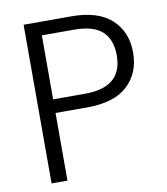

<svg xmlns="http://www.w3.org/2000/svg" viewBox="-80 -766 723 833"><g transform="rotate(-10 282.0 -349.5)"><path d="M291 -298H150V0H80V-699H291Q408 -699 467.5 -644Q527 -589 527 -498Q527 -408 468 -353Q409 -298 291 -298ZM291 -358Q455 -358 455 -498Q455 -568 416 -604Q377 -640 291 -640H150V-358Z"/></g></svg>

Font: Poppins-tnum Light
Style: Regular
Weight: 300
Designer: Ninad Kale (Devanagari), Jonny Pinhorn (Latin)
Foundry: Indian Type Foundry
Version: Version 4.004